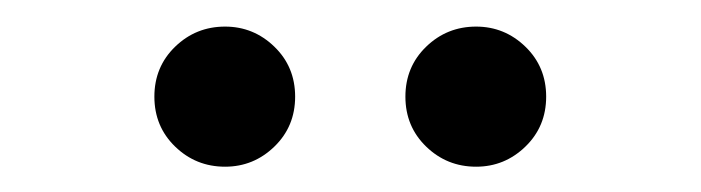

<svg xmlns="http://www.w3.org/2000/svg" viewBox="-20 -710 540 148"><path d="M153.5 -581.5Q131 -581.5 115 -597Q99 -612.5 99 -635.5Q99 -658.5 115 -674Q131 -689.5 153.5 -689.5Q175.5 -689.5 191.5 -674Q207.5 -658.5 207.5 -635.5Q207.5 -612.5 191.5 -597Q175.5 -581.5 153.5 -581.5ZM347 -581.5Q324.5 -581.5 308.5 -597Q292.5 -612.5 292.5 -635.5Q292.5 -658.5 308.5 -674Q324.5 -689.5 347 -689.5Q369 -689.5 385 -674Q401 -658.5 401 -635.5Q401 -612.5 385 -597Q369 -581.5 347 -581.5Z"/></svg>

Font: Geologica ExtraLight
Style: Regular
Weight: 200
Designer: Sindre Bremnes, Frode Helland
Foundry: Monokrom Skriftforlag AS
Version: Version 1.010; ttfautohint (v1.8.4.7-5d5b);gftools[0.9.28]